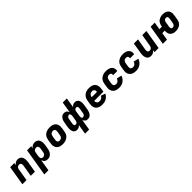

<svg xmlns="http://www.w3.org/2000/svg" viewBox="485 -2675 4830 4830"><g transform="rotate(-45 2900.0 -260.0)"><path d="M21 0 107 -520H254L243 -456Q255 -473 270 -487Q285 -501 302.5 -510.5Q320 -520 339 -524Q358 -528 376 -528Q405 -528 431 -519.5Q457 -511 475.5 -492.5Q494 -474 504.5 -449Q515 -424 518.5 -397Q522 -370 520.5 -341.5Q519 -313 514 -285L467 0H320L370 -304Q373 -322 373 -340Q373 -358 367 -373.5Q361 -389 347 -398.5Q333 -408 315 -408Q299 -408 283 -404Q267 -400 253.5 -389Q240 -378 232.5 -363Q225 -348 223 -332L168 0Z M585 215 707 -520H854L843 -455Q855 -472 870.5 -486.5Q886 -501 904 -510.5Q922 -520 941.5 -524Q961 -528 980 -528Q1009 -528 1035.5 -519.5Q1062 -511 1081 -493Q1100 -475 1111 -450Q1122 -425 1126 -397.5Q1130 -370 1128.5 -341.5Q1127 -313 1122 -285L1105 -185Q1102 -162 1095.5 -139Q1089 -116 1078 -94Q1067 -72 1051 -52.5Q1035 -33 1014 -18.5Q993 -4 969.5 2Q946 8 923 8Q898 8 874.5 2Q851 -4 832.5 -18Q814 -32 802 -52Q790 -72 783 -95L732 215ZM862 -112Q880 -112 898 -118Q916 -124 930 -137.5Q944 -151 951.5 -169Q959 -187 961 -204L978 -304Q981 -323 981 -341Q981 -359 974 -374.5Q967 -390 952 -399Q937 -408 919 -408Q903 -408 886.5 -404Q870 -400 855.5 -389.5Q841 -379 833 -363.5Q825 -348 823 -332L806 -232Q804 -219 802.5 -205.5Q801 -192 802.5 -179Q804 -166 807.5 -154Q811 -142 818.5 -132Q826 -122 837.5 -117Q849 -112 862 -112Z M1457 8Q1424 8 1392.5 2.5Q1361 -3 1334 -17.5Q1307 -32 1287 -55.5Q1267 -79 1257 -108Q1247 -137 1246.5 -169.5Q1246 -202 1252 -235L1268 -335Q1273 -363 1283.5 -390Q1294 -417 1312 -440.5Q1330 -464 1354 -481.5Q1378 -499 1405.5 -509.5Q1433 -520 1460.5 -524Q1488 -528 1516 -528Q1549 -528 1580.5 -522.5Q1612 -517 1639.5 -502.5Q1667 -488 1687 -464.5Q1707 -441 1716.5 -412Q1726 -383 1726.5 -350.5Q1727 -318 1722 -285L1705 -185Q1701 -157 1690.5 -130Q1680 -103 1662 -79.5Q1644 -56 1619.5 -38.5Q1595 -21 1568 -10.5Q1541 0 1513 4Q1485 8 1457 8ZM1457 -112Q1476 -112 1494.5 -117.5Q1513 -123 1528 -136.5Q1543 -150 1551 -168Q1559 -186 1561 -204L1578 -304Q1581 -323 1580.5 -341.5Q1580 -360 1572.5 -375.5Q1565 -391 1549.5 -399.5Q1534 -408 1516 -408Q1497 -408 1478.5 -402.5Q1460 -397 1445.5 -383.5Q1431 -370 1423 -352Q1415 -334 1412 -316L1395 -216Q1392 -197 1392.5 -178.5Q1393 -160 1400.5 -144.5Q1408 -129 1423.5 -120.5Q1439 -112 1457 -112Z M2035 215 2079 -52Q2069 -38 2056.5 -26.5Q2044 -15 2029.5 -7Q2015 1 1998.5 4.5Q1982 8 1966 8Q1940 8 1917 0Q1894 -8 1877.5 -25Q1861 -42 1852 -65Q1843 -88 1840 -112.5Q1837 -137 1838.5 -163Q1840 -189 1844 -214L1867 -352Q1870 -372 1876 -392.5Q1882 -413 1891 -432.5Q1900 -452 1913.5 -470Q1927 -488 1944 -501.5Q1961 -515 1982 -521.5Q2003 -528 2024 -528Q2045 -528 2065 -523Q2085 -518 2100.5 -506Q2116 -494 2127 -477Q2138 -460 2144 -441L2192 -735H2338L2294 -468Q2305 -482 2317 -493.5Q2329 -505 2344 -513Q2359 -521 2375 -524.5Q2391 -528 2407 -528Q2433 -528 2456 -520Q2479 -512 2496 -495Q2513 -478 2521.5 -455Q2530 -432 2533 -407.5Q2536 -383 2535 -357Q2534 -331 2529 -306L2507 -168Q2503 -148 2497 -127.5Q2491 -107 2482.5 -87.5Q2474 -68 2460.5 -50Q2447 -32 2430 -18.5Q2413 -5 2391.5 1.5Q2370 8 2349 8Q2328 8 2308 3Q2288 -2 2272.5 -14Q2257 -26 2246.5 -43Q2236 -60 2230 -79L2181 215ZM2027 -112Q2040 -112 2052.5 -115.5Q2065 -119 2075 -127.5Q2085 -136 2091 -148Q2097 -160 2099 -172L2122 -309Q2124 -319 2124.5 -329.5Q2125 -340 2124.5 -350.5Q2124 -361 2122.5 -370.5Q2121 -380 2117 -389Q2113 -398 2104 -403Q2095 -408 2085 -408Q2071 -408 2057 -402Q2043 -396 2033 -384.5Q2023 -373 2018 -359.5Q2013 -346 2011 -332L1988 -195Q1986 -181 1985.5 -167Q1985 -153 1989 -140.5Q1993 -128 2003.5 -120Q2014 -112 2027 -112ZM2288 -112Q2302 -112 2316 -118Q2330 -124 2340 -135.5Q2350 -147 2355.5 -160.5Q2361 -174 2363 -188L2386 -325Q2388 -339 2388 -353Q2388 -367 2384.5 -379.5Q2381 -392 2370 -400Q2359 -408 2346 -408Q2333 -408 2320.5 -404.5Q2308 -401 2298 -392.5Q2288 -384 2282 -372Q2276 -360 2274 -348L2252 -211Q2250 -201 2249.5 -190.5Q2249 -180 2249 -169.5Q2249 -159 2251 -149.5Q2253 -140 2257 -131Q2261 -122 2269.5 -117Q2278 -112 2288 -112Z M2866 8Q2832 8 2800 2.5Q2768 -3 2740 -17Q2712 -31 2690.5 -54Q2669 -77 2658.5 -106.5Q2648 -136 2647 -169Q2646 -202 2652 -235L2668 -335Q2673 -363 2683.5 -390Q2694 -417 2712 -440.5Q2730 -464 2754 -481.5Q2778 -499 2805.5 -509.5Q2833 -520 2861 -524Q2889 -528 2916 -528Q2949 -528 2980.5 -522.5Q3012 -517 3039.5 -502.5Q3067 -488 3087 -464.5Q3107 -441 3116.5 -412Q3126 -383 3126.5 -350.5Q3127 -318 3122 -285L3109 -205H2783Q2780 -184 2785 -164Q2790 -144 2803 -129.5Q2816 -115 2835.5 -109Q2855 -103 2876 -103Q2893 -103 2910.5 -107.5Q2928 -112 2944 -122Q2960 -132 2972.5 -147Q2985 -162 2991 -179L3109 -137Q3094 -103 3067 -74Q3040 -45 3007 -26Q2974 -7 2937.5 0.5Q2901 8 2866 8ZM2991 -315Q2993 -335 2990.5 -353.5Q2988 -372 2978.5 -387Q2969 -402 2952.5 -409.5Q2936 -417 2917 -417Q2897 -417 2876.5 -411Q2856 -405 2839.5 -390.5Q2823 -376 2814 -356.5Q2805 -337 2801 -317V-315Z M3463 8Q3430 8 3398 2.5Q3366 -3 3338.5 -17Q3311 -31 3290 -54.5Q3269 -78 3258 -107Q3247 -136 3246.5 -169Q3246 -202 3252 -235L3268 -335Q3273 -363 3283.5 -390Q3294 -417 3312 -440.5Q3330 -464 3354.5 -481.5Q3379 -499 3406 -509.5Q3433 -520 3461 -524Q3489 -528 3517 -528Q3546 -528 3574 -524.5Q3602 -521 3627.5 -511Q3653 -501 3674 -484Q3695 -467 3708 -443.5Q3721 -420 3725 -392Q3729 -364 3724 -335L3723 -325H3577V-329Q3580 -345 3577 -361Q3574 -377 3564 -388Q3554 -399 3538.5 -403.5Q3523 -408 3507 -408Q3489 -408 3471.5 -401.5Q3454 -395 3441 -381Q3428 -367 3421.5 -350Q3415 -333 3412 -316L3395 -216Q3392 -196 3394 -176Q3396 -156 3406.5 -141Q3417 -126 3435 -119Q3453 -112 3473 -112Q3491 -112 3509 -118Q3527 -124 3542 -137Q3557 -150 3566.5 -167Q3576 -184 3581 -201L3717 -170Q3708 -144 3694 -119.5Q3680 -95 3660.5 -74Q3641 -53 3618 -36.5Q3595 -20 3569 -10Q3543 0 3516 4Q3489 8 3463 8Z M4063 8Q4030 8 3998 2.5Q3966 -3 3938.5 -17Q3911 -31 3890 -54.5Q3869 -78 3858 -107Q3847 -136 3846.5 -169Q3846 -202 3852 -235L3868 -335Q3873 -363 3883.5 -390Q3894 -417 3912 -440.5Q3930 -464 3954.5 -481.5Q3979 -499 4006 -509.5Q4033 -520 4061 -524Q4089 -528 4117 -528Q4146 -528 4174 -524.5Q4202 -521 4227.5 -511Q4253 -501 4274 -484Q4295 -467 4308 -443.5Q4321 -420 4325 -392Q4329 -364 4324 -335L4323 -325H4177V-329Q4180 -345 4177 -361Q4174 -377 4164 -388Q4154 -399 4138.5 -403.5Q4123 -408 4107 -408Q4089 -408 4071.5 -401.5Q4054 -395 4041 -381Q4028 -367 4021.5 -350Q4015 -333 4012 -316L3995 -216Q3992 -196 3994 -176Q3996 -156 4006.5 -141Q4017 -126 4035 -119Q4053 -112 4073 -112Q4091 -112 4109 -118Q4127 -124 4142 -137Q4157 -150 4166.5 -167Q4176 -184 4181 -201L4317 -170Q4308 -144 4294 -119.5Q4280 -95 4260.5 -74Q4241 -53 4218 -36.5Q4195 -20 4169 -10Q4143 0 4116 4Q4089 8 4063 8Z M4597 8Q4568 8 4542 -0.5Q4516 -9 4497.5 -27.5Q4479 -46 4469 -71Q4459 -96 4455.5 -123Q4452 -150 4453.5 -178.5Q4455 -207 4460 -235L4507 -520H4654L4603 -216Q4600 -198 4600.5 -180Q4601 -162 4606.5 -146.5Q4612 -131 4626 -121.5Q4640 -112 4658 -112Q4674 -112 4690.5 -116Q4707 -120 4720 -131Q4733 -142 4740.5 -157Q4748 -172 4751 -188L4806 -520H4953L4867 0H4720L4730 -64Q4718 -47 4703.5 -33Q4689 -19 4671.5 -9.5Q4654 0 4634.5 4Q4615 8 4597 8Z M5479 8Q5450 8 5422.5 3.5Q5395 -1 5370.5 -13.5Q5346 -26 5327 -45.5Q5308 -65 5298 -90Q5288 -115 5285 -143Q5282 -171 5287 -200H5197L5164 0H5017L5103 -520H5250L5217 -320H5306L5310 -348Q5314 -373 5324 -398Q5334 -423 5350 -445Q5366 -467 5388 -483.5Q5410 -500 5435.5 -510Q5461 -520 5486.5 -524Q5512 -528 5538 -528Q5568 -528 5597.5 -522.5Q5627 -517 5652.5 -503.5Q5678 -490 5696.5 -468Q5715 -446 5724 -419Q5733 -392 5733.5 -361.5Q5734 -331 5728 -300L5707 -172Q5703 -147 5693.5 -122Q5684 -97 5667.5 -75Q5651 -53 5628.5 -36.5Q5606 -20 5581.5 -10Q5557 0 5530.5 4Q5504 8 5479 8ZM5479 -112Q5494 -112 5509.5 -117.5Q5525 -123 5536.5 -135Q5548 -147 5554.5 -162Q5561 -177 5563 -192L5585 -320Q5587 -335 5587 -350Q5587 -365 5582 -378.5Q5577 -392 5565 -400Q5553 -408 5538 -408Q5522 -408 5506.5 -402.5Q5491 -397 5479.5 -385Q5468 -373 5462 -358Q5456 -343 5454 -328L5433 -200Q5430 -185 5430 -170Q5430 -155 5435 -141.5Q5440 -128 5452 -120Q5464 -112 5479 -112Z"/></g></svg>

Font: Iosevka Aile Heavy
Style: Italic
Weight: 900
Italic angle: -9°
Designer: Belleve Invis
Foundry: Belleve Invis
Version: Version 31.1.0; ttfautohint (v1.8.4)